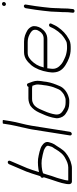

<svg xmlns="http://www.w3.org/2000/svg" viewBox="548 -1274 754 1889"><g transform="rotate(-90 924.5 -330.0)"><path d="M163.8 -283C194.2 -295.2 253.6 -300.9 294.9 -296C314.6 -293.8 374.5 -280.7 389.6 -275C406.8 -267.1 443.1 -251.3 432.8 -226C429.8 -215.6 427.4 -208 424.4 -198C418.3 -183.1 407.1 -173.4 400 -158C375.7 -117.6 348.6 -81.4 306.8 -62C284.6 -49.4 253.6 -35 221.5 -35H92.5L92.9 -37C93.7 -42.3 94.4 -48.7 94.9 -56C95.8 -62 97 -67.3 98.4 -72C108.5 -107.7 115.6 -140.4 128.4 -173C141.5 -207.4 149.2 -244.5 163.8 -283ZM83.8 1H215.8C226.5 1 237.1 -0.3 247.5 -3C293.8 -12.6 331.4 -33.5 364.5 -60C401.5 -89.8 420.9 -134 449.4 -173C457.7 -186.8 463.1 -203.3 467.8 -220C482 -259.4 453.8 -280.8 433.7 -295C409 -312.5 345.3 -325.7 304.6 -332C264.6 -336.1 209.7 -331.1 176.2 -323L177 -328C189.4 -367.7 200.1 -403.5 214.7 -440C234.4 -485 263.8 -553 281.4 -596L286.3 -608C288.4 -612.7 288.4 -617.2 286.4 -621.5C279.9 -635.7 259.1 -631.3 252.7 -617L247.8 -605C229.9 -561.1 200.8 -494.5 181 -448C166.4 -410.7 155.8 -375.1 142.7 -333L134.9 -309L132.8 -308C116.2 -303.5 116.6 -283.4 124.7 -276C124.2 -272.7 123.5 -270.7 122.8 -270C116.9 -250 111.5 -232.7 106.5 -218C90 -163 68.1 -114.4 58.6 -54C58.2 -47.3 57.6 -41.7 56.9 -37C53.4 -14.9 63.4 1 83.8 1Z M551 0C560.2 0 570.4 -8.8 571.9 -18C591.9 -144.3 611.9 -270.7 631.9 -397C642.8 -466 665.7 -534.8 676.7 -604L688.2 -677C688.5 -679 682.7 -680 670.7 -680C658.7 -680 652.5 -679 652.2 -677L640.7 -604C635.3 -570.2 625.6 -535.6 618.4 -501L610.3 -463C605.6 -440.4 599.6 -420.3 595.9 -397C575.9 -270.7 555.9 -144.3 535.9 -18C534.4 -8.8 541.8 0 551 0Z M1025.3 -387C1026.2 -384.3 1027.1 -381.3 1027.9 -378L1033.3 -362C1038.9 -345.8 1038 -321.8 1034.2 -298L1030.4 -274C1029 -265.3 1028 -257 1027.4 -249C1026.4 -242.3 1024.9 -235 1023 -227L1016.8 -201C1014.9 -193 1012.8 -186.3 1010.7 -181C1001.5 -161.1 992.8 -130.7 979.9 -113C966.6 -98.3 943.6 -76.6 923.2 -71C913.5 -66.5 899.8 -61 886.7 -61H860.7C835 -61 810.4 -66.4 796.2 -77L776.1 -89C754 -103.7 736.9 -125.7 743 -164C745 -172.7 746.7 -181.3 748.1 -190C752.4 -207.9 758.2 -226.1 764.5 -243C786 -291.3 802.7 -351.3 843.1 -376.5C849.9 -380.7 871.2 -390 880.8 -390C886.2 -390.7 891.3 -391 895.9 -391H995.9C1008.1 -391 1016.2 -389.7 1025.3 -387ZM1013.5 -426C1009.6 -426.7 1006 -427 1002.6 -427H901.6C873.1 -427 848.7 -418.4 827.5 -407C799.6 -386.8 776.6 -355.9 760.8 -321C742.6 -280.7 723.2 -239.2 712.4 -192C709.2 -172 703.1 -152.4 705.5 -136C710.8 -101 725.7 -74.2 753.2 -58C778.9 -39.8 808.2 -25 855 -25H881C890.3 -25 899.9 -26.7 909.8 -30C957.3 -42.4 1005.9 -75.8 1023.6 -124C1040 -162.6 1055.9 -201.4 1063.6 -250C1064.2 -258 1065.1 -266 1066.4 -274L1070.2 -298C1071.4 -305.3 1072.1 -312.3 1072.5 -319L1073.7 -339C1072.9 -373 1060.2 -397.6 1051.2 -424L1047.6 -433C1040.6 -446.7 1017.8 -442.2 1013.5 -426Z M1204.7 -276C1205.8 -278.7 1206.5 -280.7 1206.7 -282C1218.7 -331.8 1241.3 -366.3 1270.7 -396C1292.2 -416.1 1312.7 -434 1349.7 -434H1452.7C1485 -434 1507.4 -426.7 1528.4 -416C1549.5 -405.3 1580.5 -388.3 1575.2 -355C1575.7 -344 1567.3 -327.9 1561.7 -320C1547.8 -295.1 1522.9 -277 1488.9 -277H1208.9C1208.2 -277 1206.8 -276.7 1204.7 -276ZM1197.3 -242C1199.2 -241.3 1201.2 -241 1203.2 -241H1483.2C1535.7 -241 1567.6 -268.7 1592.1 -304C1608 -331 1618.2 -369 1606.9 -394C1598.7 -412.1 1584.2 -429.4 1566.5 -439C1536.9 -455.1 1506 -470 1458.4 -470H1355.4C1294.1 -470 1258 -432.4 1225.9 -397C1193.5 -355.7 1170.6 -300.5 1159.9 -233C1158.5 -224.3 1157.4 -215.3 1156.6 -206C1154.9 -195.3 1154.7 -185.7 1156 -177C1159.2 -120.1 1189.2 -86.4 1229.2 -61.5C1269.1 -36.8 1320.9 -11 1386.7 -11H1406.7C1439.3 -11 1466 -17 1486.9 -31C1533.9 -55.6 1570 -91.9 1600.4 -135C1615.5 -155.3 1624.5 -178.7 1636 -202C1646.2 -224.9 1612.7 -232.6 1603.6 -212C1597.7 -200.1 1591.8 -184.5 1584.2 -172C1569.2 -147 1550 -122 1530.2 -102C1522.1 -93.6 1501.6 -79.1 1491.4 -72C1472 -60.8 1457.5 -48 1430.6 -48C1425.2 -47.3 1419.1 -47 1412.4 -47H1392.4C1386.4 -47 1381.2 -47.3 1376.6 -48C1346.2 -51.9 1319.7 -58.2 1296.1 -70C1274.1 -79 1252.4 -90.5 1236.5 -104C1210 -126.5 1184.6 -155.5 1192.9 -208C1193.7 -216.7 1194.6 -225 1195.9 -233Z M1787.9 -454 1772.4 -356C1765 -309.5 1760 -253.8 1754.8 -207C1751.9 -181.2 1753.9 -154 1751.3 -128C1747 -86 1751.5 -47.3 1744.5 -3L1743.3 11C1742.9 33.2 1779.2 31.6 1779.6 9L1780.8 -5C1787.9 -49.8 1783.3 -86.8 1787.7 -131C1789 -155.4 1788.4 -183.2 1791.1 -209C1796.2 -254.8 1801.1 -309.8 1808.4 -356L1823.9 -454C1825.4 -463.2 1818 -472 1808.8 -472C1799.5 -472 1789.4 -463.2 1787.9 -454ZM1810 -669.5C1808.3 -658.4 1816.2 -648 1827.6 -648C1838 -648 1847 -656.3 1848.6 -666.5C1850.4 -677.8 1841.3 -687 1830.3 -687C1820.4 -687 1811.6 -679.4 1810 -669.5Z"/></g></svg>

Font: CiSf OpenHand
Style: Obl
Weight: 400
Foundry: Cannot Into Space Fonts
Version: Version 0.7892